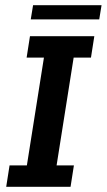

<svg xmlns="http://www.w3.org/2000/svg" viewBox="-20 -723 413 743"><path d="M4 0 17 -83H84L150 -500H83L96 -583H345L332 -500H265L199 -83H266L253 0ZM99 -648 108 -703H373L364 -648Z"/></svg>

Font: Rokkitt SemiBold SemiBold
Style: Italic
Weight: 600
Italic angle: -9°
Version: Version 3.103